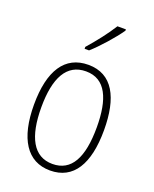

<svg xmlns="http://www.w3.org/2000/svg" viewBox="-144 -938 750 937"><g transform="rotate(20 231.0 -470.0)"><path d="M345 -850V-857H301C271 -809 231 -758 188 -709V-699H211C254 -737 313 -804 345 -850ZM413 -358C413 -526 359 -632 233 -632C111 -632 49 -535 49 -359C49 -183 112 -83 232 -83C353 -83 413 -182 413 -358ZM87 -359C87 -512 133 -598 233 -598C336 -598 375 -504 375 -359C375 -201 330 -117 232 -117C133 -117 87 -205 87 -359Z"/></g></svg>

Font: Noto Sans Kannada UI Condensed ExtraLight
Style: Regular
Weight: 200
Width: 3
Designer: Jelle Bosma - Monotype Design Team
Foundry: Monotype Imaging Inc.
Version: Version 2.005